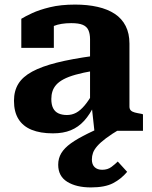

<svg xmlns="http://www.w3.org/2000/svg" viewBox="-20 -571 664 838"><path d="M234 148Q234 120 247.5 97.5Q261 75 289.5 54.5Q318 34 364 11.5Q410 -11 474 -40L506 -9Q467 14 442.5 32.5Q418 51 404.5 66.5Q391 82 386 96Q381 110 381 125Q381 147 393 158.5Q405 170 426 170Q450 170 466.5 157.5Q483 145 494 134L535 179Q509 210 473.5 228.5Q438 247 377 247Q313 247 273.5 222.5Q234 198 234 148ZM604 0H392L380 -110L373 -109V-400Q373 -423 366 -439Q359 -455 341.5 -462.5Q324 -470 291 -470Q245 -470 214.5 -457.5Q184 -445 172 -429Q165 -435 164.5 -443Q164 -451 170 -459Q176 -467 187 -472.5Q198 -478 215 -478V-362H73V-489Q89 -499 120 -513.5Q151 -528 198 -539.5Q245 -551 308 -551Q362 -551 406 -541Q450 -531 481 -510.5Q512 -490 528.5 -457.5Q545 -425 545 -381V-106Q545 -95 551 -89Q557 -83 568.5 -80Q580 -77 598 -74L604 -72ZM41 -131Q41 -174 60 -205Q79 -236 120.5 -258.5Q162 -281 227.5 -297.5Q293 -314 388 -327V-262Q342 -254 310 -245Q278 -236 257.5 -225Q237 -214 225.5 -201Q214 -188 209 -172.5Q204 -157 204 -139Q204 -114 212 -98.5Q220 -83 235.5 -76Q251 -69 272 -69Q294 -69 312.5 -79Q331 -89 349.5 -111Q368 -133 387 -167L393 -115Q373 -72 347.5 -44Q322 -16 289 -2.5Q256 11 211 11Q156 11 118 -4.5Q80 -20 60.5 -51.5Q41 -83 41 -131Z"/></svg>

Font: Roboto Serif 20pt
Style: Bold
Weight: 700
Version: Version 1.008